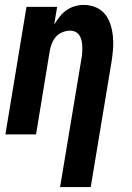

<svg xmlns="http://www.w3.org/2000/svg" viewBox="-20 -548 540 783"><path d="M225 215 313 -314Q315 -325 315.5 -337Q316 -349 315.5 -360.5Q315 -372 312.5 -383Q310 -394 304 -403.5Q298 -413 288 -418Q278 -423 266 -423Q251 -423 235.5 -417Q220 -411 209 -399Q198 -387 192 -372Q186 -357 183 -341L127 0H2L88 -520H213L201 -448Q211 -464 223 -479.5Q235 -495 250.5 -506Q266 -517 284.5 -522.5Q303 -528 321 -528Q347 -528 370 -518.5Q393 -509 408 -490.5Q423 -472 430.5 -448.5Q438 -425 440.5 -399.5Q443 -374 441 -348Q439 -322 435 -297L350 215Z"/></svg>

Font: Iosevka Extrabold Oblique
Style: Regular
Weight: 800
Italic angle: -9°
Monospace: yes
Designer: Belleve Invis
Foundry: Belleve Invis
Version: Version 32.5.0; ttfautohint (v1.8.4)